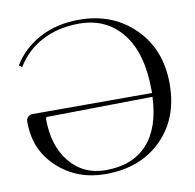

<svg xmlns="http://www.w3.org/2000/svg" viewBox="-81 -810 916 901"><g transform="rotate(-10 376.5 -359.5)"><path d="M631 -329Q631 -335 631 -341Q631 -518 555.5 -613.5Q480 -709 350 -709Q250 -709 173 -668.5Q96 -628 52 -554L38 -565Q85 -642 166.5 -684.5Q248 -727 353 -727Q512 -727 616 -624.5Q720 -522 720 -357Q720 -193 618.5 -92.5Q517 8 351 8Q217 8 124 -77Q31 -162 31 -295V-300Q31 -312 40 -320.5Q49 -329 62 -329ZM630 -311 128 -304Q120 -304 120 -295Q120 -167 184.5 -88.5Q249 -10 355 -10Q483 -10 553.5 -87Q624 -164 630 -311Z"/></g></svg>

Font: FoglihtenNo06
Style: Regular
Weight: 500
Designer: gluk (gluksza@wp.pl)
Foundry: gluk (gluksza@wp.pl)
Version: Version 0.76